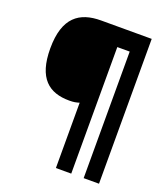

<svg xmlns="http://www.w3.org/2000/svg" viewBox="-158 -869 959 1105"><g transform="rotate(20 321.5 -316.5)"><path d="M315 127H409V-648H485V127H579V-760H269C138 -760 49 -700 49 -509C49 -326 130 -264 254 -264C282 -264 295 -267 315 -273Z"/></g></svg>

Font: Noto Sans UI Black
Style: Italic
Weight: 900
Italic angle: -372°
Designer: Monotype Design Team
Foundry: Monotype Imaging Inc.
Version: Version 1.901